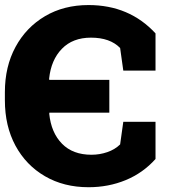

<svg xmlns="http://www.w3.org/2000/svg" viewBox="-22 -742 682 771"><path d="M333.5 9.8Q234.4 9.8 158.4 -34.4Q82.5 -78.6 40 -157.2Q-2.4 -235.8 -2.4 -339.4V-372.1Q-2.4 -474.6 40.3 -553.5Q83 -632.3 158.7 -677Q234.4 -721.7 333.5 -721.7Q497.6 -721.7 602.5 -607.9V-458.5H473.1L460.4 -549.3Q419.9 -590.8 343.3 -590.8Q270 -590.8 226.6 -546.1Q183.1 -501.5 175.3 -426.3L175.8 -421.4H417V-289.6H176.3L175.8 -284.7Q183.6 -209 227.1 -164.8Q270.5 -120.6 345.2 -120.6Q378.4 -120.6 408.9 -131.1Q439.5 -141.6 460.4 -162.1L473.1 -252.9H602.5V-103.5Q552.2 -47.4 482.9 -18.8Q413.6 9.8 333.5 9.8Z"/></svg>

Font: Roboto Slab Black
Style: Regular
Weight: 900
Designer: Google
Version: Version 2.000; ttfautohint (v1.8.1.43-b0c9)